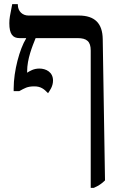

<svg xmlns="http://www.w3.org/2000/svg" viewBox="-20 -667 592 927"><path d="M487 204 476 -478C475 -554 438 -592 360 -592H117C90 -592 66 -611 66 -645V-647H39C28 -591 25 -577 25 -555C25 -502 42 -483 74 -483H106V-481C75 -431 46 -325 46 -240V-227H73C99 -241 111 -250 146 -250C177 -250 193 -237 212 -217C219 -228 236 -249 236 -278C236 -319 202 -336 170 -336C142 -336 124 -324 111 -316V-322C111 -383 136 -443 152 -483H354C399 -483 418 -467 418 -423V240H433C456 230 472 219 487 204Z"/></svg>

Font: Noto Serif Hebrew
Style: Regular
Weight: 400
Designer: Monotype Design Team
Foundry: Monotype Imaging Inc.
Version: Version 1.901